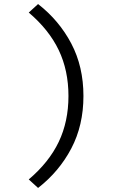

<svg xmlns="http://www.w3.org/2000/svg" viewBox="-20 -752 640 948"><path d="M168 176 122 134Q222 49 270 -51.5Q318 -152 318 -278Q318 -404 270 -504.5Q222 -605 122 -690L168 -732Q272 -651 332 -537Q392 -423 392 -278Q392 -133 332 -19Q272 95 168 176Z"/></svg>

Font: Source Code Variable
Style: Regular
Weight: 400
Monospace: yes
Designer: Paul D. Hunt, Teo Tuominen
Foundry: Adobe Systems Incorporated
Version: Version 1.010;hotconv 1.0.106;makeotfexe 2.5.65593